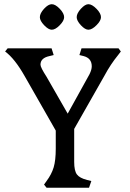

<svg xmlns="http://www.w3.org/2000/svg" viewBox="-20 -876 606 896"><path d="M451.2 -795.9Q451.2 -813.5 430.2 -835Q409.2 -856.4 392.6 -856.4Q377 -856.4 357.4 -835Q337.9 -813.5 337.9 -795.9Q337.9 -779.3 357.4 -758.3Q377 -737.3 392.6 -737.3Q409.2 -737.3 430.2 -758.3Q451.2 -779.3 451.2 -795.9ZM279.3 -795.9Q279.3 -813.5 258.8 -835Q238.3 -856.4 221.7 -856.4Q205.1 -856.4 185.5 -835Q166 -813.5 166 -795.9Q166 -779.3 186 -758.3Q206.1 -737.3 221.7 -737.3Q238.3 -737.3 258.8 -758.3Q279.3 -779.3 279.3 -795.9ZM395.5 0 406.2 -31.2 386.7 -36.1Q351.6 -44.9 338.9 -62Q326.2 -79.1 326.2 -120.1V-274.4L467.8 -523.4Q496.1 -576.2 531.2 -619.1L543.9 -635.7L533.2 -650.4H360.4L350.6 -619.1L370.1 -614.3Q408.2 -604.5 408.2 -566.4Q408.2 -550.8 397.5 -529.3L295.9 -345.7L197.3 -517.6Q168.9 -561.5 168.9 -574.2Q168.9 -605.5 210.9 -614.3L230.5 -619.1L220.7 -650.4H15.6L3.9 -635.7Q48.8 -602.5 94.7 -521.5L240.2 -266.6V-181.6Q240.2 -127.9 230.5 -95.2Q220.7 -62.5 197.3 -31.2L185.5 -14.6L197.3 0Z"/></svg>

Font: Kurale
Style: Regular
Weight: 400
Version: 1.0; ttfautohint (v1.3)